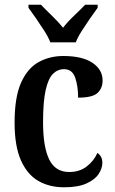

<svg xmlns="http://www.w3.org/2000/svg" viewBox="-20 -786 488 816"><path d="M253 10Q190 10 143 -17Q96 -44 69 -104.5Q42 -165 42 -265Q42 -373 69.5 -434.5Q97 -496 144 -522Q191 -548 249 -548Q330 -548 373 -519Q416 -490 416 -444Q416 -411 394.5 -391Q373 -371 312 -371Q312 -420 299.5 -456Q287 -492 252 -492Q225 -492 205 -472Q185 -452 174 -403Q163 -354 163 -266Q163 -162 189 -108.5Q215 -55 274 -55Q318 -55 348.5 -78.5Q379 -102 394 -136Q415 -122 415 -94Q415 -71 399.5 -47Q384 -23 348 -6.5Q312 10 253 10ZM194 -606Q185 -629 168 -655.5Q151 -682 133 -708Q115 -734 101 -753V-766H154Q174 -745 201 -719Q228 -693 248 -668Q267 -693 294.5 -719Q322 -745 342 -766H395V-753Q381 -734 363 -708Q345 -682 328 -655.5Q311 -629 302 -606Z"/></svg>

Font: Noto Serif Hebrew Condensed SemiBold
Style: Regular
Weight: 600
Width: 3
Designer: Monotype Design Team
Foundry: Monotype Imaging Inc.
Version: Version 2.004; ttfautohint (v1.8.4.7-5d5b)